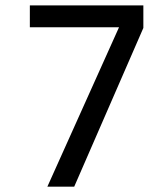

<svg xmlns="http://www.w3.org/2000/svg" viewBox="-20 -696 626 716"><path d="M256.8 0H156.7L423.8 -594.2H91.3V-675.8H514.6V-591.8Z"/></svg>

Font: Cadman
Style: Regular
Weight: 400
Designer: Paul James MIller
Foundry: High-Logic / Made with FontCreator
Version: Version 2.114;March 28, 2021;FontCreator 13.0.0.2683 64-bit